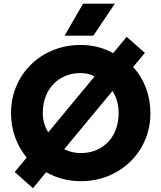

<svg xmlns="http://www.w3.org/2000/svg" viewBox="-20 -956 865 1029"><path d="M156.6 52.8 58.9 -34.2 123.1 -111.5Q83.2 -159.5 61.2 -220.1Q39.1 -280.6 39.1 -350Q39.1 -427.6 67.4 -494.1Q95.6 -560.6 146.2 -610.1Q196.8 -659.6 264.9 -687.3Q333 -715 412.6 -715Q463.2 -715 506.9 -703.2Q550.6 -691.5 586.6 -671.2L658.9 -758.8L756.6 -672.5L693.6 -597.2Q737.9 -548.9 762 -485.1Q786.1 -421.2 786.1 -350Q786.1 -272.5 757.8 -206Q729.5 -139.5 678.7 -90Q627.9 -40.5 560 -12.8Q492.1 15 412.6 15Q361.5 15 314.6 2.4Q267.8 -10.1 227.4 -33ZM238.9 -247 486.9 -546.5Q470.6 -555.4 451.6 -559.9Q432.5 -564.5 412.6 -564.5Q368.8 -564.5 331.6 -549.4Q294.4 -534.4 267.1 -506.2Q239.9 -478 224.6 -438.5Q209.4 -399 209.4 -350Q209.4 -319.5 217.3 -293.7Q225.2 -267.9 238.9 -247ZM412.6 -135.5Q457.2 -135.5 494.4 -150.8Q531.6 -166 558.9 -194.4Q586.1 -222.8 601 -262.3Q615.9 -301.9 615.9 -350Q615.9 -383.6 607.4 -413.9Q599 -444.2 582.6 -468L324.1 -156.5Q343.5 -146.6 365.7 -141.1Q387.9 -135.5 412.6 -135.5ZM325.9 -764.8 425.4 -936.5H595.6L480.4 -764.8Z"/></svg>

Font: Geologica Thin
Style: Regular
Weight: 100
Version: Version 1.010;gftools[0.9.28]